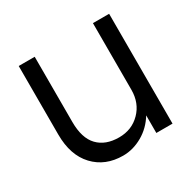

<svg xmlns="http://www.w3.org/2000/svg" viewBox="-121 -623 759 757"><g transform="rotate(-30 259.0 -244.0)"><path d="M126 -203.1Q126 -129.4 160.2 -93.8Q194.3 -58.1 255.9 -58.1Q314 -58.1 352.5 -97.2Q391.1 -136.2 391.1 -196.8V-500H464.8V0H391.1V-80.1Q364.7 -36.6 322 -12.2Q279.3 12.2 233.9 12.2Q152.8 12.2 103 -40.8Q53.2 -93.8 53.2 -188V-500H126Z"/></g></svg>

Font: Overused Grotesk
Style: Regular
Weight: 400
Version: Version 0.002